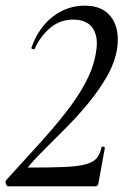

<svg xmlns="http://www.w3.org/2000/svg" viewBox="-26 -656 448 676"><path d="M2 0Q-2 0 -5 -8.5Q-8 -17 -5 -21Q53 -85 106 -143Q159 -201 202.5 -256Q246 -311 274 -363Q302 -415 311 -466Q319 -507 311 -534Q303 -561 283 -574Q263 -587 232 -587Q186 -587 151.5 -558.5Q117 -530 96 -484Q95 -481 89 -483Q83 -485 85 -489Q110 -559 160 -597.5Q210 -636 272 -636Q318 -636 345.5 -615.5Q373 -595 383 -560Q393 -525 386 -482Q377 -433 350 -386Q323 -339 286 -294Q249 -249 208.5 -208Q168 -167 132.5 -132Q97 -97 74 -69Q71 -67 71.5 -66.5Q72 -66 76 -66Q151 -66 199 -68Q247 -70 274 -77Q301 -84 313.5 -98Q326 -112 331 -136Q332 -141 338 -139.5Q344 -138 343 -134L320 -8Q318 0 310 0Q264 0 210.5 0Q157 0 103 0Q49 0 2 0Z"/></svg>

Font: Cormorant Infant Light Medium
Style: Italic
Weight: 500
Italic angle: -10°
Version: Version 4.001